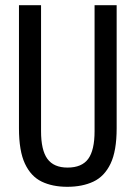

<svg xmlns="http://www.w3.org/2000/svg" viewBox="-20 -707 522 739"><path d="M239 12Q182 12 140.5 -8Q99 -28 76 -77Q53 -126 53 -213V-687H138V-202Q138 -129 162.5 -95.5Q187 -62 240 -62Q295 -62 319.5 -95.5Q344 -129 344 -202V-687H429V-213Q429 -126 405.5 -77Q382 -28 339.5 -8Q297 12 239 12Z"/></svg>

Font: Archivo ExtraCondensed
Style: Regular
Weight: 400
Width: 2
Designer: Hector Gatti
Foundry: Omnibus-Type
Version: Version 2.001